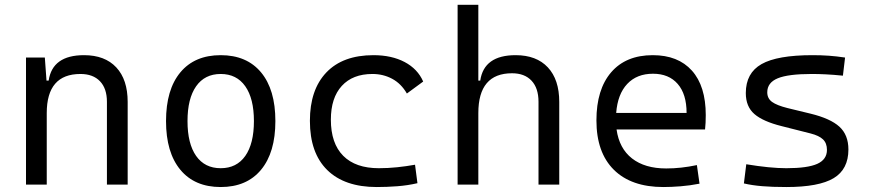

<svg xmlns="http://www.w3.org/2000/svg" viewBox="-20 -752 3556 782"><path d="M415.5 0V-337.4Q415.5 -391.6 387.2 -421.1Q358.9 -450.7 307.6 -450.7Q170.4 -450.7 170.4 -291.5V0H85.9V-517.6H162.6L169.4 -423.8H178.2Q193.4 -527.3 322.3 -527.3Q407.2 -527.3 453.6 -477.5Q500 -427.7 500 -336.9V0Z M878.9 9.8Q772.9 9.8 714.6 -60.5Q656.2 -130.9 656.2 -258.8Q656.2 -387.2 714.6 -457.3Q772.9 -527.3 878.9 -527.3Q984.9 -527.3 1043.2 -457.3Q1101.6 -387.2 1101.6 -258.8Q1101.6 -130.9 1043.2 -60.5Q984.9 9.8 878.9 9.8ZM878.9 -66.9Q943.8 -66.9 979 -116.9Q1014.2 -167 1014.2 -258.8Q1014.2 -350.6 979 -400.6Q943.8 -450.7 878.9 -450.7Q814 -450.7 778.8 -400.6Q743.7 -350.6 743.7 -258.8Q743.7 -167 778.8 -116.9Q814 -66.9 878.9 -66.9Z M1514.6 9.8Q1383.3 9.8 1312.7 -59.6Q1242.2 -128.9 1242.2 -259.8Q1242.2 -386.7 1309.3 -457Q1376.5 -527.3 1501 -527.3Q1575.2 -527.3 1628.2 -499.3Q1681.2 -471.2 1703.6 -419.9L1637.2 -371.1Q1613.8 -411.6 1577.1 -431.2Q1540.5 -450.7 1497.1 -450.7Q1416.5 -450.7 1372.1 -402.1Q1327.6 -353.5 1327.6 -264.6Q1327.6 -168 1377.9 -117.4Q1428.2 -66.9 1522.9 -66.9Q1560.5 -66.9 1597.7 -70.8Q1634.8 -74.7 1670.4 -81.1L1680.2 -5.9Q1640.1 3.4 1597.7 6.6Q1555.2 9.8 1514.6 9.8Z M2173.3 0V-337.4Q2173.3 -393.1 2145 -423.3Q2116.7 -453.6 2065.4 -453.6Q1928.2 -453.6 1928.2 -291.5V0H1843.8V-732.4H1928.2V-423.8H1936Q1951.2 -527.3 2080.1 -527.3Q2165 -527.3 2211.4 -477.5Q2257.8 -427.7 2257.8 -336.9V0Z M2681.6 9.8Q2551.3 9.8 2480.2 -60.5Q2409.2 -130.9 2409.2 -261.7Q2409.2 -387.7 2469.2 -457.5Q2529.3 -527.3 2638.7 -527.3Q2741.7 -527.3 2798.1 -464.4Q2854.5 -401.4 2854.5 -283.2Q2854.5 -250.5 2851.6 -224.6H2491.2Q2502 -147.5 2554.2 -106.7Q2606.4 -65.9 2693.4 -65.9Q2753.9 -65.9 2818.4 -79.6L2829.1 -3.9Q2789.1 3.9 2751.5 6.8Q2713.9 9.8 2681.6 9.8ZM2489.7 -292H2776.4Q2776.4 -368.7 2740.2 -410.2Q2704.1 -451.7 2639.6 -451.7Q2573.7 -451.7 2534.7 -410.2Q2495.6 -368.7 2489.7 -292Z M3182.6 9.8Q3125 9.8 3084 6.3Q3043 2.9 3009.8 -4.9L3019.5 -83Q3116.7 -66.9 3182.6 -66.9Q3269.5 -66.9 3308.8 -84.7Q3348.1 -102.5 3348.1 -141.6Q3348.1 -168.9 3332 -184.3Q3315.9 -199.7 3281.2 -208.5L3163.6 -238.3Q3087.4 -257.3 3052.5 -287.6Q3017.6 -317.9 3017.6 -373Q3017.6 -454.6 3081.8 -491Q3146 -527.3 3289.1 -527.3Q3324.7 -527.3 3355.7 -525.1Q3386.7 -522.9 3421.9 -517.6L3413.1 -443.8Q3373 -447.8 3343.3 -449.2Q3313.5 -450.7 3286.1 -450.7Q3190.4 -450.7 3147.7 -433.1Q3105 -415.5 3105 -376Q3105 -351.1 3124.5 -336.9Q3144 -322.8 3187 -312L3281.2 -289.1Q3361.8 -269.5 3398.7 -236.1Q3435.5 -202.6 3435.5 -143.1Q3435.5 -62.5 3375.5 -26.4Q3315.4 9.8 3182.6 9.8Z"/></svg>

Font: Cascadia Code PL SemiLight
Style: Regular
Weight: 350
Monospace: yes
Designer: Aaron Bell
Foundry: Saja Typeworks
Version: Version 2404.023; ttfautohint (v1.8.4)